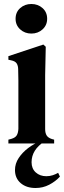

<svg xmlns="http://www.w3.org/2000/svg" viewBox="-20 -718 320 961"><path d="M137 -550Q104 -550 81 -571Q58 -592 58 -624Q58 -657 81 -677.5Q104 -698 137 -698Q170 -698 193 -677.5Q216 -657 216 -624Q216 -592 193 -571Q170 -550 137 -550ZM22 0V-19L37 -23Q57 -29 64 -41Q71 -53 72 -73V-257Q72 -288 72 -314.5Q72 -341 71 -369Q71 -389 63.5 -400.5Q56 -412 36 -416L22 -419V-437L197 -495L209 -484L206 -342V-72Q206 -52 213.5 -40Q221 -28 240 -22L251 -19V0ZM158 223Q112 223 83.5 198.5Q55 174 55 133Q55 101 73.5 73Q92 45 121 23Q150 1 182 -11H204Q138 31 138 94Q138 126 159 145Q180 164 212 164Q229 164 244 159Q259 154 271 147L280 166Q258 190 226.5 206.5Q195 223 158 223Z"/></svg>

Font: DM Serif Text
Style: Regular
Weight: 400
Designer: Colophon Foundry, Frank Grießhammer
Foundry: Colophon Foundry
Version: Version 5.200; ttfautohint (v1.8.3)